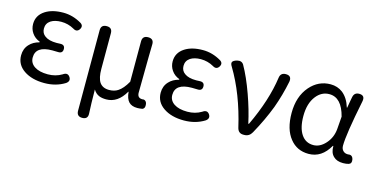

<svg xmlns="http://www.w3.org/2000/svg" viewBox="-74 -908 2865 1465"><g transform="rotate(15 1359.0 -175.0)"><path d="M274.4 12.7Q175.8 12.7 112.8 -30.3Q49.8 -73.2 49.8 -146.5Q49.8 -199.2 83 -234.4Q111.3 -265.6 160.2 -278.3V-283.2Q120.1 -297.9 97.7 -331.1Q76.2 -362.3 76.2 -401.4Q76.2 -469.7 136.7 -508.8Q191.4 -543.9 278.3 -543.9Q353.5 -543.9 422.9 -502.9Q450.2 -485.4 433.6 -457Q414.1 -425.8 381.8 -446.3Q335 -472.7 281.2 -472.7Q230.5 -472.7 198.2 -452.1Q165 -429.7 165 -389.6Q165 -351.6 194.3 -331.1Q225.6 -307.6 287.1 -307.6Q305.7 -307.6 315.4 -308.6Q352.5 -310.5 352.5 -276.4Q352.5 -241.2 315.4 -243.2Q299.8 -244.1 270.5 -244.1Q139.6 -244.1 139.6 -153.3Q139.6 -109.4 177.7 -84Q215.8 -58.6 283.2 -58.6Q344.7 -58.6 393.6 -87.9Q428.7 -113.3 449.2 -81.1Q466.8 -52.7 436.5 -31.2Q366.2 12.7 274.4 12.7Z M623 194.3Q579.1 194.3 579.1 149.4V-168V-486.3Q579.1 -530.3 624 -530.3Q668 -530.3 668 -486.3V-205.1Q668 -133.8 690.4 -99.6Q714.8 -64.5 765.6 -64.5Q806.6 -64.5 835 -83Q872.1 -106.4 906.2 -167V-485.4Q906.2 -530.3 951.2 -530.3Q997.1 -530.3 995.1 -484.4Q994.1 -450.2 993.2 -382.8Q990.2 -188.5 990.2 -103.5Q990.2 -61.5 1029.3 -61.5Q1030.3 -61.5 1031.2 -61.5Q1044.9 -64.5 1054.7 -56.2Q1064.5 -47.9 1066.4 -32.2Q1071.3 0 1049.8 8.8Q1026.4 12.7 1009.8 12.7Q964.8 12.7 941.9 -11.7Q918.9 -36.1 914.1 -89.8H912.1Q854.5 10.7 763.7 10.7Q728.5 10.7 706.1 1Q678.7 -10.7 661.1 -40Q662.1 78.1 666 148.4Q668.9 194.3 623 194.3Z M1377 12.7Q1278.3 12.7 1215.3 -30.3Q1152.3 -73.2 1152.3 -146.5Q1152.3 -199.2 1185.5 -234.4Q1213.9 -265.6 1262.7 -278.3V-283.2Q1222.7 -297.9 1200.2 -331.1Q1178.7 -362.3 1178.7 -401.4Q1178.7 -469.7 1239.3 -508.8Q1293.9 -543.9 1380.9 -543.9Q1456.1 -543.9 1525.4 -502.9Q1552.7 -485.4 1536.1 -457Q1516.6 -425.8 1484.4 -446.3Q1437.5 -472.7 1383.8 -472.7Q1333 -472.7 1300.8 -452.1Q1267.6 -429.7 1267.6 -389.6Q1267.6 -351.6 1296.9 -331.1Q1328.1 -307.6 1389.6 -307.6Q1408.2 -307.6 1418 -308.6Q1455.1 -310.5 1455.1 -276.4Q1455.1 -241.2 1418 -243.2Q1402.3 -244.1 1373 -244.1Q1242.2 -244.1 1242.2 -153.3Q1242.2 -109.4 1280.3 -84Q1318.4 -58.6 1385.7 -58.6Q1447.3 -58.6 1496.1 -87.9Q1531.2 -113.3 1551.8 -81.1Q1569.3 -52.7 1539.1 -31.2Q1468.8 12.7 1377 12.7Z M1843.8 0Q1803.7 0 1793.9 -42Q1735.4 -294.9 1625 -478.5Q1610.4 -501 1617.2 -513.7Q1624 -526.4 1652.3 -534.2Q1687.5 -543 1704.1 -516.6Q1752 -432.6 1795.9 -309.6Q1836.9 -195.3 1859.4 -90.8H1864.3Q1966.8 -306.6 1992.2 -490.2Q1998 -530.3 2039.1 -530.3Q2086.9 -530.3 2079.1 -481.4Q2056.6 -370.1 2018.6 -265.6Q1975.6 -153.3 1911.1 -37.1Q1890.6 0 1851.6 0Z M2362.3 12.7Q2269.5 12.7 2214.8 -56.6Q2157.2 -127.9 2157.2 -255.9Q2157.2 -386.7 2227.5 -467.8Q2293.9 -543.9 2389.6 -543.9Q2444.3 -543.9 2485.4 -512.7Q2532.2 -475.6 2553.7 -404.3H2556.6L2567.4 -466.8L2572.3 -492.2Q2580.1 -530.3 2618.2 -530.3Q2667 -530.3 2656.2 -479.5Q2600.6 -205.1 2600.6 -116.2Q2600.6 -89.8 2616.2 -75.2Q2629.9 -61.5 2653.3 -61.5Q2654.3 -61.5 2655.3 -61.5Q2689.5 -68.4 2697.3 -32.2Q2703.1 -1 2679.7 6.8Q2661.1 12.7 2634.8 12.7Q2585 12.7 2558.6 -13.7Q2529.3 -41 2530.3 -94.7H2526.4Q2465.8 12.7 2362.3 12.7ZM2379.9 -61.5Q2432.6 -61.5 2476.1 -110.4Q2519.5 -159.2 2525.4 -226.6L2529.3 -276.4L2533.2 -327.1Q2497.1 -468.8 2399.4 -468.8Q2337.9 -468.8 2295.9 -415Q2250 -356.4 2250 -256.8Q2250 -164.1 2284.2 -112.8Q2318.4 -61.5 2379.9 -61.5Z"/></g></svg>

Font: Bpmf GenSen Rounded R
Style: R
Weight: 400
Foundry: But Ko
Version: Version 1.320